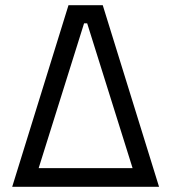

<svg xmlns="http://www.w3.org/2000/svg" viewBox="-20 -720 660 740"><path d="M27 0H593L376 -700H244ZM129 -72 304 -630H316L491 -72Z"/></svg>

Font: Meta Space
Style: Regular
Weight: 400
Designer: Meta Pool / Florian Karsten
Foundry: Meta Pool / Florian Karsten
Version: Version 2.000;Glyphs 3.1.1 (3137)